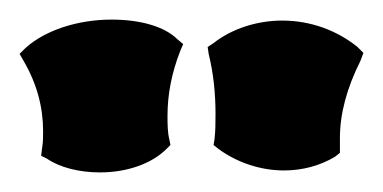

<svg xmlns="http://www.w3.org/2000/svg" viewBox="-20 -925 391 196"><path d="M345 -877C324 -894 297 -904 268 -904C243 -904 217 -896 198 -881L192 -877L193 -870C198 -850 200 -829 200 -809C200 -800 200 -792 199 -783L198 -777L203 -773C222 -759 246 -751 270 -751C289 -751 307 -756 322 -765L327 -769V-775C327 -778 327 -781 327 -784C327 -809 334 -835 348 -863L351 -871ZM161 -885C148 -898 123 -905 94 -905C59 -905 26 -894 6 -876L0 -870L4 -863C18 -839 24 -815 24 -791C24 -785 24 -780 23 -774L22 -766L28 -763C41 -754 61 -749 82 -749C110 -749 135 -758 150 -773L154 -777L153 -782C151 -790 151 -798 151 -807C151 -828 155 -850 164 -873L167 -880Z"/></svg>

Font: Hanalei Fill
Style: Regular
Weight: 400
Designer: Astigmatic (AOETI)
Foundry: Astigmatic (AOETI)
Version: Version 1.000